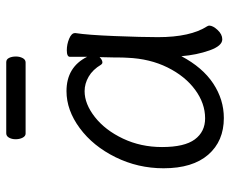

<svg xmlns="http://www.w3.org/2000/svg" viewBox="-81 -638 737 615"><g transform="rotate(-90 287.5 -330.5)"><path d="M149 -649Q149 -661 154 -670Q159 -679 168 -679H396Q405 -679 409.5 -670Q414 -661 414 -648Q414 -636 409 -626.5Q404 -617 395 -617H167Q159 -617 154 -626.5Q149 -636 149 -649ZM303 -486Q380 -486 413 -420V-475Q413 -485 434 -485Q453 -485 471 -477.5Q489 -470 489 -459V-457Q483 -419 479.5 -331.5Q476 -244 476 -193Q476 -89 511 -35Q513 -31 513 -29Q513 -17 499 -2Q485 13 469 13Q448 13 433.5 -28Q419 -69 415 -118Q379 -50 327.5 -16Q276 18 217 18Q143 18 99.5 -32Q56 -82 56 -175Q56 -257 91.5 -329Q127 -401 184.5 -443.5Q242 -486 303 -486ZM216 -42Q264 -42 307.5 -74Q351 -106 379 -162.5Q407 -219 410 -291Q411 -301 411 -335L412 -380Q403 -371 395 -371Q391 -371 388 -375Q372 -402 349.5 -415Q327 -428 303 -428Q262 -428 220 -395Q178 -362 151 -305Q124 -248 124 -180Q124 -108 148.5 -75Q173 -42 216 -42Z"/></g></svg>

Font: Iansui 0.93
Style: Regular
Weight: 400
Designer: But Ko / Fontworks Inc.
Foundry: zi-hi.com / Fontworks Inc.
Version: Version 0.931